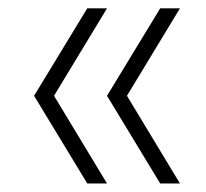

<svg xmlns="http://www.w3.org/2000/svg" viewBox="-20 -511 496 462"><path d="M190 -69.5 62 -280.5 190 -491H237.5L110 -280.5L237.5 -69.5ZM365.5 -69.5 237.5 -280.5 365.5 -491H413L285.5 -280.5L413 -69.5Z"/></svg>

Font: Encode Sans SC ExtraLight
Style: Regular
Weight: 250
Designer: Multiple Designers
Foundry: Impallari Type
Version: Version 3.002